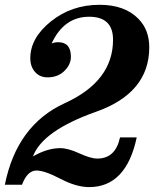

<svg xmlns="http://www.w3.org/2000/svg" viewBox="-42 -762 636 792"><path d="M325.7 9.8Q272.5 9.8 207.3 -24.4Q142.1 -58.6 108.4 -58.6Q70.8 -58.6 48.8 0H-22Q27.3 -246.1 225.8 -336.7Q424.3 -427.2 424.3 -598.1Q424.3 -692.9 325.7 -692.9Q221.7 -692.9 170.9 -582.5Q183.1 -587.9 197.8 -587.9Q250.5 -587.9 250.5 -527.8Q250.5 -495.6 223.4 -469.2Q196.3 -442.9 154.3 -442.9Q122.1 -442.9 102.5 -465.1Q83 -487.3 83 -522Q83 -605.5 168.2 -673.8Q253.4 -742.2 368.7 -742.2Q473.1 -742.2 529.3 -684.1Q573.7 -638.7 573.7 -566.9Q573.7 -378.4 353.8 -300.8Q133.8 -223.1 93.8 -116.7Q153.3 -150.9 206.1 -150.9Q238.8 -150.9 285.4 -129.4Q332 -107.9 359.4 -107.9Q434.6 -107.9 453.1 -195.3H522Q478.5 9.8 325.7 9.8Z"/></svg>

Font: Munson
Style: Bold Italic
Weight: 700
Italic angle: -12°
Designer: Paul James MIller
Foundry: High-Logic / Made with FontCreator
Version: Version 2.10;May 5, 2019;FontCreator 11.5.0.2430 64-bit